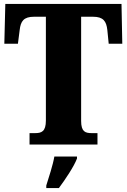

<svg xmlns="http://www.w3.org/2000/svg" viewBox="-20 -734 643 975"><path d="M130 0H475V-58H446C413 -58 392 -65 392 -120V-649H452C505 -649 520 -626 525 -582L532 -512H601L597 -714H7L2 -512H71L80 -582C85 -626 100 -649 153 -649H213V-122C213 -66 191 -58 158 -58H130ZM215 208V221H279C311 178 355 113 371 71V61H256C249 103 227 170 215 208Z"/></svg>

Font: Noto Serif Ethiopic Condensed Black
Style: Regular
Weight: 900
Width: 3
Designer: Monotype Design Team
Foundry: Monotype Imaging Inc.
Version: Version 2.102